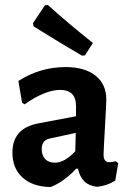

<svg xmlns="http://www.w3.org/2000/svg" viewBox="-20 -744 521 773"><path d="M173 -724Q246 -657 354 -571L322 -521L310 -520Q232 -565 115 -638L113 -651L161 -723ZM244 -474Q321 -474 364.5 -439.5Q408 -405 408 -343Q408 -326 402.5 -231.5Q397 -137 397 -121Q397 -91 420 -91Q430 -91 446 -95L456 -87L444 -17Q412 4 371 8Q308 2 294 -65H287Q237 -12 184 9Q112 8 71 -29Q30 -66 30 -130Q30 -227 133 -247L286 -276V-317Q286 -382 222 -382Q162 -382 79 -324L69 -330L54 -418Q142 -474 244 -474ZM285 -209 179 -186Q148 -179 148 -144Q148 -118 162 -103.5Q176 -89 201 -89Q240 -89 283 -135Z"/></svg>

Font: Alegreya Sans
Style: Bold
Weight: 700
Designer: Juan Pablo del Peral
Foundry: Huerta Tipografica
Version: Version 2.007